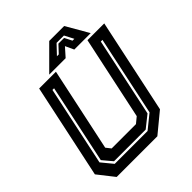

<svg xmlns="http://www.w3.org/2000/svg" viewBox="-232 -1001 1145 1145"><g transform="rotate(-45 340.5 -429.0)"><path d="M86 0 5 -103 132 -700H273.5L161 -172L185 -141.5H390L427 -172L539.5 -700H681L554 -103L429 0ZM133 -63.5H410L497 -134L604 -638H590L484 -138L408 -77.5H141L90 -138L196 -638H182L75 -134ZM375 -858H501L583 -716H444.5L419.5 -770L371.5 -716H233ZM398 -819 343 -761H358.5L402.5 -808H450.5L474.5 -761H490L460 -819Z"/></g></svg>

Font: Tourney Thin
Style: Italic
Weight: 100
Italic angle: -12°
Designer: Tyler Finck
Foundry: Etcetera Type Co
Version: Version 1.015